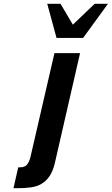

<svg xmlns="http://www.w3.org/2000/svg" viewBox="-20 -780 589 1012"><path d="M76 102H85Q111 102 122.5 87.5Q134 73 140 50L267 -500H402L269 80Q259 122 241.5 148Q224 174 199.5 188.5Q175 203 143.5 207.5Q112 212 74 212H51ZM418 -580H278L229 -760H299L364 -650L479 -760H549Z"/></svg>

Font: Perun
Style: Bold Italic
Weight: 700
Italic angle: -12°
Foundry: Copyright (c) Stefan Peev, Context Ltd, 2016
Version: Version 1.027